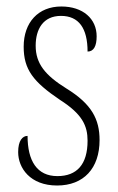

<svg xmlns="http://www.w3.org/2000/svg" viewBox="-20 -562 365 592"><path d="M156 10C238 10 287 -43 287 -130C287 -194 263 -241 185 -289C119 -330 90 -366 90 -421C90 -472 113 -513 168 -513C223 -513 250 -475 250 -403C269 -403 278 -420 278 -450C278 -504 236 -542 169 -542C98 -542 53 -493 53 -418C53 -348 82 -310 165 -254C234 -210 250 -174 250 -128C250 -55 217 -19 157 -19C94 -19 65 -66 65 -143C49 -143 36 -128 36 -93C36 -44 73 10 156 10Z"/></svg>

Font: Noto Serif Thai ExtraCondensed ExtraLight
Style: Regular
Weight: 200
Width: 2
Designer: Monotype Design Team
Foundry: Monotype Imaging Inc.
Version: Version 2.002